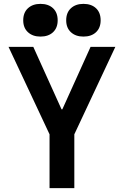

<svg xmlns="http://www.w3.org/2000/svg" viewBox="-20 -972 640 992"><path d="M236 0V-278L24 -730H152L298 -407H302L448 -730H576L364 -278V0ZM189 -783Q149 -783 124.5 -805.5Q100 -828 100 -867Q100 -907 124.5 -929.5Q149 -952 189 -952Q230 -952 254 -929.5Q278 -907 278 -867Q278 -828 254 -805.5Q230 -783 189 -783ZM411 -783Q371 -783 346.5 -805.5Q322 -828 322 -867Q322 -907 346.5 -929.5Q371 -952 411 -952Q452 -952 476 -929.5Q500 -907 500 -867Q500 -828 476 -805.5Q452 -783 411 -783Z"/></svg>

Font: M PLUS Code Latin Expanded SemiBold
Style: Regular
Weight: 600
Width: 7
Designer: Coji Morishita
Foundry: UNDERFOREST DESIGN
Version: Version 1.002; ttfautohint (v1.8.3)